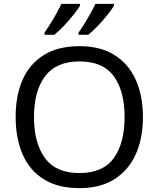

<svg xmlns="http://www.w3.org/2000/svg" viewBox="-20 -964 821 994"><path d="M720 -358Q720 -247 682.5 -164.5Q645 -82 572 -36Q499 10 391 10Q280 10 206.5 -36Q133 -82 97 -165Q61 -248 61 -359Q61 -469 97 -551Q133 -633 206.5 -679Q280 -725 392 -725Q499 -725 572 -679.5Q645 -634 682.5 -551.5Q720 -469 720 -358ZM156 -358Q156 -223 213 -145.5Q270 -68 391 -68Q513 -68 569 -145.5Q625 -223 625 -358Q625 -493 569 -569.5Q513 -646 392 -646Q271 -646 213.5 -569.5Q156 -493 156 -358ZM570 -934Q560 -917 537 -888Q514 -859 487 -830.5Q460 -802 437 -784H387V-796Q401 -815 417 -841Q433 -867 448.5 -894.5Q464 -922 474 -944H570ZM394 -934Q384 -917 361 -888Q338 -859 311 -830.5Q284 -802 261 -784H211V-796Q232 -825 257 -867.5Q282 -910 298 -944H394Z"/></svg>

Font: Go Noto Current
Style: Regular
Weight: 400
Designer: Monotype Design Team
Foundry: Monotype Imaging Inc.
Version: Version 2.007; ttfautohint (v1.8) -l 8 -r 50 -G 200 -x 14 -D